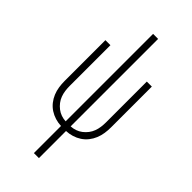

<svg xmlns="http://www.w3.org/2000/svg" viewBox="-291 -801 1082 1082"><g transform="rotate(45 250.0 -260.0)"><path d="M230 215V-1Q206 -2 183 -9Q160 -16 140 -29Q120 -42 105 -61Q90 -80 81 -102Q72 -124 68.5 -147.5Q65 -171 65 -195V-520H105V-195Q105 -176 107.5 -157.5Q110 -139 116.5 -121.5Q123 -104 134.5 -89Q146 -74 161 -62.5Q176 -51 193.5 -45Q211 -39 230 -38V-735H270V-38Q289 -39 306.5 -45Q324 -51 339 -62.5Q354 -74 365.5 -89Q377 -104 383.5 -121.5Q390 -139 392.5 -157.5Q395 -176 395 -195V-520H435V-195Q435 -171 431.5 -147.5Q428 -124 419 -102Q410 -80 395 -61Q380 -42 360 -29Q340 -16 317 -9Q294 -2 270 -1V215Z"/></g></svg>

Font: Iosevka Curly Extralight
Style: Regular
Weight: 200
Monospace: yes
Designer: Belleve Invis
Foundry: Belleve Invis
Version: Version 22.1.2; ttfautohint (v1.8.4)